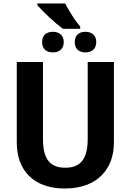

<svg xmlns="http://www.w3.org/2000/svg" viewBox="-20 -1069 747 1099"><path d="M353 -1049H194V-1039C228 -1000 294 -938 340 -904H439V-917C407 -954 377 -1004 353 -1049ZM283 -887C245 -887 221 -867 221 -828C221 -789 245 -769 283 -769C319 -769 345 -789 345 -828C345 -867 319 -887 283 -887ZM469 -887C432 -887 408 -867 408 -828C408 -789 432 -769 469 -769C505 -769 531 -789 531 -828C531 -867 505 -887 469 -887ZM632 -714H482V-274C482 -163 444 -109 354 -109C269 -109 226 -155 226 -273V-714H76V-254C76 -95 171 10 351 10C539 10 632 -104 632 -252Z"/></svg>

Font: Noto Sans Display
Style: Bold
Weight: 700
Designer: Monotype Design Team
Foundry: Monotype Imaging Inc.
Version: Version 1.900